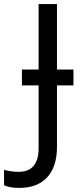

<svg xmlns="http://www.w3.org/2000/svg" viewBox="-98 -734 391 944"><path d="M-3.9 189.9Q-49.8 189.9 -78.1 176.8V101.1Q-43.5 110.8 -5.9 110.8Q43 110.8 67.4 81.3Q91.8 51.8 91.8 -3.9V-314H9.8V-392.1H91.8V-713.9H182.1V-392.1H263.2V-314H182.1V-11.2Q182.1 85.4 134 137.7Q85.9 189.9 -3.9 189.9Z"/></svg>

Font: NotoPenekeko
Style: Regular
Weight: 400
Designer: Monotype Design team
Foundry: Monotype Imaging Inc.
Version: Version 1.04